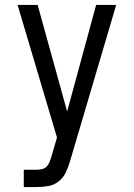

<svg xmlns="http://www.w3.org/2000/svg" viewBox="-20 -540 540 775"><path d="M76 215V145H129Q139 145 150 142.5Q161 140 168.5 132Q176 124 180 114Q184 104 187 94L210 15L51 -520H132L251 -90L368 -520H449L262 113Q255 136 245 157Q235 178 216.5 192.5Q198 207 175 211Q152 215 129 215Z"/></svg>

Font: Iosevka srxl
Style: Regular
Weight: 400
Monospace: yes
Designer: Belleve Invis
Foundry: Belleve Invis
Version: Version 33.0.1; ttfautohint (v1.8.3)